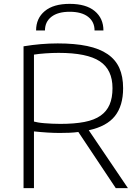

<svg xmlns="http://www.w3.org/2000/svg" viewBox="-20 -975 722 995"><path d="M386 -291Q364 -288 339.5 -287Q315 -286 289 -286Q261 -286 227.5 -288Q194 -290 156 -294V0H102V-735Q193 -750 279 -750Q368 -750 432 -736.5Q496 -723 537.5 -694.5Q579 -666 598.5 -622.5Q618 -579 618 -518Q618 -427 575.5 -373.5Q533 -320 440 -300L643 0H580ZM293 -333Q366 -333 417.5 -343Q469 -353 501 -375.5Q533 -398 548 -433Q563 -468 563 -518Q563 -614 497 -657.5Q431 -701 284 -701Q252 -701 216 -698.5Q180 -696 156 -692V-345Q163 -343 177 -340.5Q191 -338 210 -336.5Q229 -335 250.5 -334Q272 -333 293 -333ZM470 -817Q470 -862 436.5 -888Q403 -914 341 -914Q280 -914 246.5 -888Q213 -862 213 -817H167Q167 -880 212 -917.5Q257 -955 341 -955Q426 -955 471 -917.5Q516 -880 516 -817Z"/></svg>

Font: Encode Sans Wide
Style: ExtraLight
Weight: 200
Designer: Pablo Impallari, Andres Torresi
Foundry: Pablo Impallari, Andres Torresi
Version: Version 1.000; ttfautohint (v1.00) -l 8 -r 50 -G 200 -x 14 -